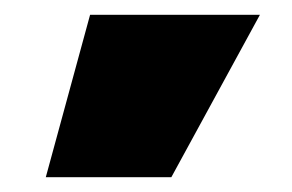

<svg xmlns="http://www.w3.org/2000/svg" viewBox="-20 -810 396 260"><path d="M212 -570H42L102 -790H332Z"/></svg>

Font: M PLUS 1 Thin Black
Style: Regular
Weight: 900
Version: Version 1.001